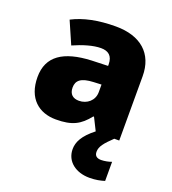

<svg xmlns="http://www.w3.org/2000/svg" viewBox="-144 -737 911 1019"><g transform="rotate(20 311.5 -227.5)"><path d="M466 31C466 1 486 -23 531 -66H559V-429C559 -557 476 -629 336 -629C236 -629 156 -612 92 -579L147 -453C201 -477 257 -494 301 -494C342 -494 368 -475 368 -426V-418L276 -415C120 -408 36 -353 36 -235C36 -114 108 -56 204 -56C296 -56 339 -80 386 -139H390L425 -69C361 -19 342 22 342 61C342 131 401 174 477 174C513 174 540 168 562 161V53C548 59 521 64 504 64C481 64 466 55 466 31ZM325 -311 369 -313V-270C369 -223 331 -191 285 -191C252 -191 230 -208 230 -246C230 -286 255 -308 325 -311Z"/></g></svg>

Font: Noto Sans Malayalam UI Black
Style: Regular
Weight: 900
Designer: Jelle Bosma - Monotype Design Team
Foundry: Monotype Imaging Inc.
Version: Version 2.104